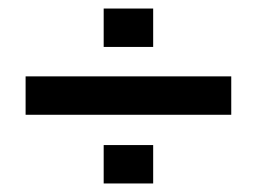

<svg xmlns="http://www.w3.org/2000/svg" viewBox="-20 -525 602 450"><path d="M223 -505H339V-415H223ZM40 -346H522V-256H40ZM223 -185H339V-95H223Z"/></svg>

Font: Turret Road
Style: Bold
Weight: 700
Designer: Noponies
Foundry: Noponies
Version: Version 1.001; ttfautohint (v1.8)